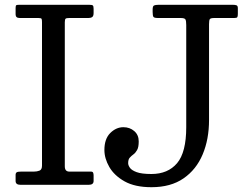

<svg xmlns="http://www.w3.org/2000/svg" viewBox="-20 -770 1034 800"><path d="M415 -145C415 -121.7 421.8 -98.1 435.5 -74.2C449.2 -50.4 470.4 -30.4 499.2 -14.2C528.1 1.9 565.3 10 611 10C664.7 10 709.2 -2.2 744.8 -26.8C780.2 -51.2 806.8 -84.6 824.5 -126.8C842.2 -168.9 851 -216.7 851 -270V-669C851 -680 852.1 -687.1 854.2 -690.2C856.4 -693.4 862.8 -695 873.5 -695H956.5C963.2 -695 967.2 -696.2 968.8 -698.5C970.2 -700.8 971 -705.3 971 -712V-736C971 -742.7 969.1 -746.7 965.2 -748C961.4 -749.3 956.7 -750 951 -750H641C632 -750 625.6 -749.1 621.8 -747.2C617.9 -745.4 616 -739.7 616 -730V-720C616 -709.3 617.2 -702.5 619.5 -699.5C621.8 -696.5 628.2 -695 638.5 -695H732.5C743.8 -695 750.6 -692.9 752.8 -688.8C754.9 -684.6 756 -676.8 756 -665.5V-240C756 -170 743.2 -120 717.8 -90C692.2 -60 656.7 -45 611 -45C583.7 -45 563.1 -47.6 549.2 -52.8C535.4 -57.9 526.1 -64 521.2 -71C516.4 -78 514 -84.3 514 -90C514 -100.7 516.2 -108.4 520.8 -113.2C525.2 -118.1 530.3 -122.6 536 -126.8C541.7 -130.9 546.8 -136.9 551.2 -144.8C555.8 -152.6 558 -164.7 558 -181C558 -199 551.8 -213.3 539.2 -224C526.8 -234.7 511.7 -240 494 -240C474 -240 455.8 -231.9 439.5 -215.8C423.2 -199.6 415 -176 415 -145ZM250 -677C250 -685.3 251.2 -690.4 253.5 -692.2C255.8 -694.1 261 -695 269 -695H349C355.3 -695 360.4 -696.3 364.2 -699C368.1 -701.7 370 -707.3 370 -716V-733C370 -740.7 368.9 -745.4 366.8 -747.2C364.6 -749.1 359.7 -750 352 -750H60C54.3 -750 50.4 -749.5 48.2 -748.5C46.1 -747.5 45 -743.7 45 -737V-710C45 -700 50.7 -695 62 -695H140C147.7 -695 152.1 -693.8 153.2 -691.5C154.4 -689.2 155 -684.7 155 -678V-80C155 -68.7 151.5 -61.7 144.5 -59C137.5 -56.3 129.7 -55 121 -55H68C58.7 -55 52.5 -54 49.5 -52C46.5 -50 45 -46.3 45 -41V-16C45 -5.3 51.7 0 65 0H350C363.3 0 370 -5.3 370 -16V-39C370 -43.7 369.3 -47.5 368 -50.5C366.7 -53.5 363.7 -55 359 -55H269C256.3 -55 250 -62.3 250 -77Z"/></svg>

Font: Besley*
Style: Regular
Weight: 400
Designer: Owen Earl
Foundry: indestructible type*
Version: Version 3.000; ttfautohint (v1.8.3)